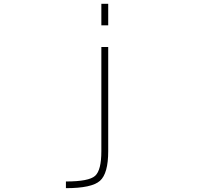

<svg xmlns="http://www.w3.org/2000/svg" viewBox="-20 -772 1040 1011"><path d="M513.7 -524.4H549.8V24.4Q549.8 141.6 506.3 180.2Q462.9 218.8 327.1 218.8V183.6Q448.2 183.6 481 153.8Q513.7 124 513.7 24.4ZM513.7 -638.7V-752H549.8V-638.7Z"/></svg>

Font: GenEi Gothic M ExtraLight
Style: Regular
Weight: 200
Designer: o_tamon (Modified); [Source Han Sans]
Ryoko NISHIZUKA  (kana & ideographs); Paul D. Hunt (Latin, Greek & Cyrillic); Wenl
Version: Version 1.1a;Original Version 1.004